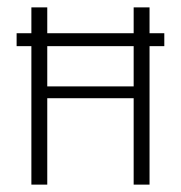

<svg xmlns="http://www.w3.org/2000/svg" viewBox="-20 -500 490 520"><path d="M65 0V-375H25V-410H65V-480H108V-410H342V-480H385V-410H425V-375H385V0H342V-234H108V0ZM108 -266H342V-375H108Z"/></svg>

Font: Glametrix
Style: Light
Weight: 300
Designer: gluk
Foundry: gluk
Version: Version 0.40